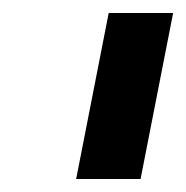

<svg xmlns="http://www.w3.org/2000/svg" viewBox="-20 -720 286 295"><path d="M246 -700 196 -445H97L147 -700Z"/></svg>

Font: Gontserrat Medium
Style: Italic
Weight: 500
Italic angle: -11.3°
Designer: Julieta Ulanovsky
Foundry: Julieta Ulanovsky
Version: Version 6.001